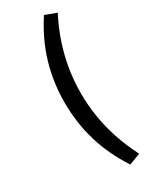

<svg xmlns="http://www.w3.org/2000/svg" viewBox="-233 -770 805 1014"><g transform="rotate(-30 170.0 -263.0)"><path d="M236 193Q165 84 132 -28.5Q99 -141 99 -263Q99 -385 132 -497.5Q165 -610 236 -719L305 -693Q268 -621 244.5 -550Q221 -479 209.5 -407.5Q198 -336 198 -263Q198 -190 209.5 -118.5Q221 -47 244.5 23.5Q268 94 305 167Z"/></g></svg>

Font: Nunito Sans 12pt ExtraLight 9pt Medium
Style: Regular
Weight: 500
Version: Version 3.101;gftools[0.9.27]